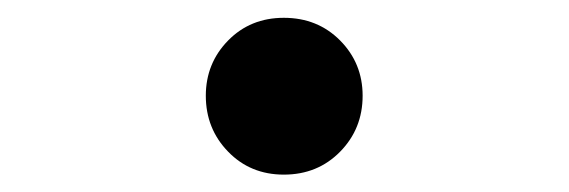

<svg xmlns="http://www.w3.org/2000/svg" viewBox="-20 -461 655 221"><path d="M216.9 -350.8Q216.9 -388.2 242.6 -414.4Q268.2 -440.5 306.7 -440.5Q345.6 -440.5 371.5 -414.4Q397.4 -388.2 397.4 -350.8Q397.4 -312.8 371.5 -286.4Q345.6 -260 306.7 -260Q268.2 -260 242.6 -286.4Q216.9 -312.8 216.9 -350.8Z"/></svg>

Font: FiraCode Nerd Font
Style: Regular
Weight: 400
Designer: Carrois Corporate, Edenspiekermann AG, Nikita Prokopov
Foundry: Carrois Corporate, Edenspiekermann AG, Nikita Prokopov
Version: Version 6.002;Nerd Fonts 2.1.0